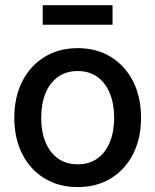

<svg xmlns="http://www.w3.org/2000/svg" viewBox="-20 -722 609 753"><path d="M284.7 11.7Q210.4 11.7 154.3 -22.7Q98.1 -57.1 67.1 -118.4Q36.1 -179.7 36.1 -259.8Q36.1 -340.8 67.1 -402.3Q98.1 -463.9 154.3 -498.5Q210.4 -533.2 284.7 -533.2Q359.4 -533.2 415.3 -498.5Q471.2 -463.9 502.2 -402.3Q533.2 -340.8 533.2 -259.8Q533.2 -179.7 502.2 -118.4Q471.2 -57.1 415.3 -22.7Q359.4 11.7 284.7 11.7ZM284.7 -77.6Q330.1 -77.6 362.1 -100.6Q394 -123.5 410.9 -164.8Q427.7 -206.1 427.7 -259.8Q427.7 -314.5 410.9 -355.7Q394 -397 362.1 -420.2Q330.1 -443.4 284.7 -443.4Q239.7 -443.4 207.5 -420.4Q175.3 -397.5 158.4 -356.2Q141.6 -314.9 141.6 -259.8Q141.6 -205.6 158.4 -164.6Q175.3 -123.5 207.3 -100.6Q239.3 -77.6 284.7 -77.6ZM421.4 -701.7V-625H147.5V-701.7Z"/></svg>

Font: Inter 28pt Medium
Style: Regular
Weight: 500
Designer: Rasmus Andersson
Foundry: rsms
Version: Version 4.001;git-66647c0bb